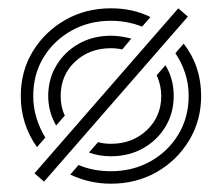

<svg xmlns="http://www.w3.org/2000/svg" viewBox="-20 -432 534 462"><path d="M86 5 63 -15 409 -412 432 -392ZM69 -78Q30 -133 30 -201Q30 -261 59 -308.5Q88 -356 137 -384Q186 -412 247 -412Q300 -412 342 -391L322 -368Q286 -382 247 -382Q194 -382 151.5 -358Q109 -334 84.5 -293.5Q60 -253 60 -201Q60 -173 68 -147.5Q76 -122 89 -101ZM115 -130Q96 -163 96 -201Q96 -242 116 -275Q136 -308 170 -327Q204 -346 247 -346Q260 -346 272.5 -344Q285 -342 296 -339L274 -313Q261 -316 247 -316Q195 -316 160.5 -283.5Q126 -251 126 -201Q126 -174 136 -154ZM247 10Q195 10 149 -12L169 -35Q204 -20 247 -20Q300 -20 342.5 -44Q385 -68 409.5 -109Q434 -150 434 -201Q434 -230 425.5 -256Q417 -282 402 -304L422 -327Q464 -273 464 -201Q464 -142 435 -94Q406 -46 357 -18Q308 10 247 10ZM247 -56Q218 -56 194 -65L216 -90Q229 -86 247 -86Q299 -86 333.5 -119Q368 -152 368 -201Q368 -227 357 -251L378 -275Q398 -243 398 -201Q398 -160 378 -127Q358 -94 324 -75Q290 -56 247 -56Z"/></svg>

Font: Zen Tokyo Zoo
Style: Regular
Weight: 400
Designer: Yoshimichi Ohira
Foundry: A-1 Corp ZenFonts
Version: Version 1.002; ttfautohint (v1.8.3)